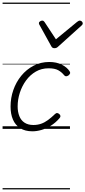

<svg xmlns="http://www.w3.org/2000/svg" viewBox="-20 -1000 662 1490"><path d="M232 19Q175 19 137 -5Q99 -29 80.5 -72Q62 -115 62 -173Q62 -240 83.5 -301.5Q105 -363 145 -412Q185 -461 240.5 -490Q296 -519 363 -519Q418 -519 459 -498.5Q500 -478 520 -447Q526 -438 524 -431Q522 -424 512 -415Q501 -408 493 -408Q485 -408 478 -416Q459 -440 432 -455Q405 -470 357 -470Q302 -470 258 -444.5Q214 -419 182.5 -376Q151 -333 134 -280.5Q117 -228 117 -174Q117 -132 130 -99Q143 -66 170.5 -48Q198 -30 239 -30Q271 -30 298.5 -39.5Q326 -49 352.5 -68.5Q379 -88 408 -116Q417 -124 425 -122.5Q433 -121 440 -115Q448 -108 449 -100Q450 -92 442 -83Q411 -47 374.5 -24.5Q338 -2 301.5 8.5Q265 19 232 19ZM599 -840Q608 -840 615 -833.5Q622 -827 622 -819Q622 -813 619.5 -809.5Q617 -806 613 -802L432 -639Q424 -631 417 -628.5Q410 -626 402 -626Q395 -626 389 -629Q383 -632 378 -641L288 -804Q285 -808 283.5 -812Q282 -816 282 -820Q282 -829 291 -834.5Q300 -840 307 -840Q314 -840 317.5 -837.5Q321 -835 325 -830L414 -695L578 -830Q585 -835 589.5 -837.5Q594 -840 599 -840ZM0 460H523V470H0ZM0 -20H523V0H0ZM0 -505H523V-500H0ZM0 -980H523V-970H0Z"/></svg>

Font: Playwrite NO Guides
Style: Regular
Weight: 400
Designer: Veronika Burian, José Scaglione
Foundry: TypeTogether
Version: Version 1.003